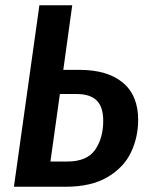

<svg xmlns="http://www.w3.org/2000/svg" viewBox="-20 -711 564 731"><path d="M506 -255Q506 -188 478.5 -130.5Q451 -73 389 -36.5Q327 0 230 0H33L130 -691H255L221 -445H283Q389 -445 447.5 -396.5Q506 -348 506 -255ZM373 -251Q373 -304 348 -328.5Q323 -353 272 -353H208L172 -96H236Q311 -96 342 -140.5Q373 -185 373 -251Z"/></svg>

Font: Fira Sans Condensed Medium
Style: Italic
Weight: 500
Width: 3
Italic angle: -8°
Designer: bBox Type GmbH & Carrois Corporate GbR & Edenspiekermann AG
Foundry: bBox Type GmbH & Carrois Corporate GbR & Edenspiekermann AG
Version: Version 4.301